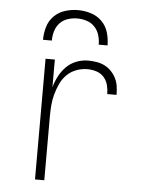

<svg xmlns="http://www.w3.org/2000/svg" viewBox="-53 -782 606 824"><g transform="rotate(5 250.0 -370.0)"><path d="M129 0V-520H169V-401Q176 -426 188 -449Q200 -472 218.5 -490.5Q237 -509 261.5 -518.5Q286 -528 312 -528Q330 -528 348.5 -525Q367 -522 383 -514Q399 -506 412 -492.5Q425 -479 433 -462.5Q441 -446 443.5 -428Q446 -410 446 -392H406Q406 -411 401 -430.5Q396 -450 383 -464.5Q370 -479 351 -485Q332 -491 312 -491Q288 -491 265 -482.5Q242 -474 224.5 -457Q207 -440 196.5 -417.5Q186 -395 179.5 -371.5Q173 -348 171 -324Q169 -300 169 -276V0ZM111 -600Q111 -628 119 -655.5Q127 -683 147 -703Q167 -723 194.5 -731.5Q222 -740 250 -740Q278 -740 305.5 -731.5Q333 -723 353 -703Q373 -683 381 -655.5Q389 -628 389 -600H351Q351 -621 345 -641Q339 -661 325 -676Q311 -691 291 -697.5Q271 -704 250 -704Q229 -704 209 -697.5Q189 -691 175 -676Q161 -661 155 -641Q149 -621 149 -600Z"/></g></svg>

Font: Iosevka Term Curly Extralight
Style: Regular
Weight: 200
Designer: Belleve Invis
Foundry: Belleve Invis
Version: Version 32.3.0